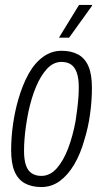

<svg xmlns="http://www.w3.org/2000/svg" viewBox="-20 -743 416 775"><path d="M147 12Q108 12 80.5 -3Q53 -18 39 -50.5Q25 -83 25 -136Q25 -188 32.5 -241Q40 -294 54 -342Q71 -401 95.5 -445Q120 -489 154 -513.5Q188 -538 228 -538Q268 -538 295.5 -523Q323 -508 337 -475.5Q351 -443 351 -389Q351 -336 343.5 -282Q336 -228 321 -180Q305 -122 279.5 -79Q254 -36 221 -12Q188 12 147 12ZM147 -33Q182 -33 209 -63.5Q236 -94 255 -144Q274 -194 285 -254Q289 -281 292 -305Q295 -329 296.5 -350.5Q298 -372 298 -391Q298 -427 290 -449.5Q282 -472 267 -482.5Q252 -493 228 -493Q196 -493 170.5 -466Q145 -439 126 -394Q107 -349 95 -293Q89 -264 85 -236Q81 -208 79 -182.5Q77 -157 77 -134Q77 -99 84.5 -76.5Q92 -54 108 -43.5Q124 -33 147 -33ZM218 -591 299 -723H352L351 -719L259 -591Z"/></svg>

Font: Archivo ExtraCondensed ExtraLight
Style: Italic
Weight: 250
Width: 2
Italic angle: -10°
Designer: Hector Gatti
Foundry: Omnibus-Type
Version: Version 2.001